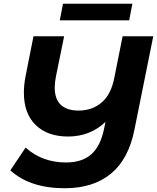

<svg xmlns="http://www.w3.org/2000/svg" viewBox="-20 -893 835 1021"><path d="M795 -700 695 -204Q664 -47 570 30.5Q476 108 324 108Q140 108 35 13L116 -108Q205 -29 331 -29Q416 -29 465.5 -72.5Q515 -116 534 -211L541 -245Q502 -207 451.5 -187Q401 -167 342 -167Q233 -167 170 -228Q107 -289 107 -400Q107 -442 116 -488L158 -700H321L277 -484Q271 -453 271 -427Q271 -366 303.5 -335.5Q336 -305 398 -305Q470 -305 520.5 -348Q571 -391 588 -480L632 -700ZM315 -873H684L667 -785H298Z"/></svg>

Font: Montserrat Alternates
Style: Bold Italic
Weight: 700
Italic angle: -11.3°
Designer: Julieta Ulanovsky
Foundry: Julieta Ulanovsky
Version: Version 7.200